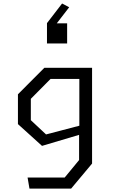

<svg xmlns="http://www.w3.org/2000/svg" viewBox="-20 -904 660 1124"><path d="M152.5 200H396.5L519 53.5V-507H239.5L85 -352V-177.5L226 -50L443 -114.5V33L358.5 135.5H141.5ZM160.5 -200.5V-325.5L276 -442H444.5V-168L249.5 -117ZM255 -649.5H373V-767.5H312.5L385 -861.5L343.5 -883.5L255 -768.5Z"/></svg>

Font: Monaspace Krypton Light
Style: Regular
Weight: 300
Designer: Riley Cran & the Lettermatic Team
Foundry: Lettermatic
Version: Version 1.101 (Monaspace Krypton)